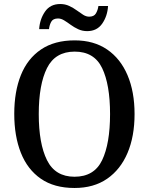

<svg xmlns="http://www.w3.org/2000/svg" viewBox="-20 -926 742 956"><path d="M351 10Q250 10 183.5 -36Q117 -82 84 -165Q51 -248 51 -359Q51 -470 84 -552Q117 -634 184 -679.5Q251 -725 352 -725Q447 -725 513.5 -679.5Q580 -634 615 -551.5Q650 -469 650 -358Q650 -247 615 -164.5Q580 -82 513.5 -36Q447 10 351 10ZM351 -46Q449 -46 488.5 -128.5Q528 -211 528 -358Q528 -505 488.5 -587Q449 -669 352 -669Q255 -669 214 -587Q173 -505 173 -358Q173 -211 214 -128.5Q255 -46 351 -46ZM414 -771Q390 -771 369.5 -780.5Q349 -790 332 -802.5Q315 -815 299.5 -824.5Q284 -834 269 -834Q244 -834 235 -817.5Q226 -801 224 -781H175Q178 -830 204 -868Q230 -906 280 -906Q304 -906 324.5 -896.5Q345 -887 362 -874.5Q379 -862 394 -852.5Q409 -843 424 -843Q448 -843 457.5 -859Q467 -875 470 -896H518Q515 -846 489 -808.5Q463 -771 414 -771Z"/></svg>

Font: Noto Serif Khmer SemiCondensed Medium
Style: Regular
Weight: 500
Width: 4
Designer: Danh Hong and the Monotype Design Team
Foundry: Monotype Imaging Inc.
Version: Version 2.004; ttfautohint (v1.8.4.7-5d5b)